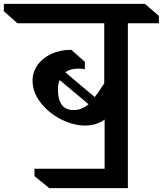

<svg xmlns="http://www.w3.org/2000/svg" viewBox="-80 -806 840 991"><path d="M740 -686H580V165H174L98 103V65H460V-189Q418 -158 359 -158Q299 -158 235.5 -190Q172 -222 130 -276Q88 -330 88 -391Q88 -434 114 -470.5Q140 -507 185.5 -528Q231 -549 288 -549L358 -487V-449Q340 -452 323 -452Q284 -452 257 -433L409 -305Q429 -330 458 -376V-686H10L-60 -748V-786H668L740 -724ZM377 -268 228 -393Q219 -371 219 -343Q219 -292 239 -265Q259 -238 300 -238Q342 -238 377 -268Z"/></svg>

Font: Inknut Antiqua
Style: Regular
Weight: 400
Designer: Claus Eggers Sørensen
Foundry: Claus Eggers Sørensen
Version: Version 1.003; ttfautohint (v1.8.2) -l 8 -r 50 -G 200 -x 14 